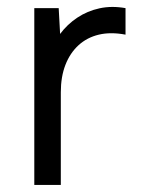

<svg xmlns="http://www.w3.org/2000/svg" viewBox="-20 -523 400 543"><path d="M77 -500H146L150 -427Q170 -454 198.5 -473Q227 -492 261.5 -499.5Q296 -507 335 -500V-425Q293 -433 259.5 -425Q226 -417 202 -395Q178 -373 165 -339.5Q152 -306 152 -262V0H77Z"/></svg>

Font: Albert Sans
Style: Regular
Weight: 400
Designer: Andreas Rasmussen
Foundry: a.Foundry
Version: Version 1.025